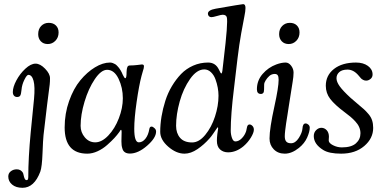

<svg xmlns="http://www.w3.org/2000/svg" viewBox="-20 -730 1838 928"><path d="M164.6 -564.9Q164.6 -589.8 179.2 -604.7Q193.8 -619.6 215.8 -619.6Q237.3 -619.6 250.2 -606.9Q263.2 -594.2 263.2 -573.2Q263.2 -548.8 247.8 -533Q232.4 -517.1 210.9 -517.1Q189.9 -517.1 177.2 -530.5Q164.6 -543.9 164.6 -564.9ZM144.5 -252.4Q149.9 -311.5 142.1 -339.8Q134.3 -368.2 117.2 -368.2Q109.4 -368.2 97.7 -344.2Q85.9 -320.3 84 -295.9Q82 -274.9 77.9 -268.1Q73.7 -261.2 62.5 -261.2Q53.2 -261.2 47.6 -267.6Q42 -273.9 42 -285.2Q42 -309.1 59.1 -341.3Q76.2 -373.5 102.5 -397.9Q128.9 -422.4 151.9 -422.4Q174.3 -422.4 198 -397.9Q221.7 -373.5 221.7 -352.1Q221.7 -335 220.2 -321.3Q218.8 -307.6 214.8 -279.3Q210.9 -251 207.5 -222.2L190.4 -77.1Q188 -55.7 185.5 10.5Q183.1 76.7 174.8 99.6Q145.5 177.7 88.9 177.7Q57.1 177.7 38.6 162.1Q20 146.5 20 123Q20 107.4 32.2 97.9Q44.4 88.4 61 88.4Q79.6 88.4 89.8 103.5Q92.3 106.9 94.2 116.9Q96.2 127 99.4 133.8Q102.5 140.6 109.4 140.6Q116.7 140.6 116.7 125.5Q116.7 34.2 128.4 -89.8Z M734.4 -94.2Q734.4 -63.5 690.9 -25.6Q647.5 12.2 607.9 12.2Q593.8 12.2 584.7 6.6Q575.7 1 572.3 -9.5Q568.8 -20 567.9 -27.6Q566.9 -35.2 566.9 -46.9Q566.9 -55.2 567.4 -72Q567.9 -88.9 567.9 -92.8Q567.9 -102.5 564.5 -102.5Q563.5 -102.5 562.5 -101.1Q561.5 -99.6 559.8 -96.7Q558.1 -93.8 556.6 -91.8Q546.4 -77.6 532.7 -62.7Q519 -47.9 498 -29.3Q477.1 -10.7 451.7 1Q426.3 12.7 401.9 12.7Q292.5 12.7 292.5 -113.8Q292.5 -181.2 314 -241.7Q335.4 -302.2 368.2 -341.8Q400.9 -381.3 439 -404.5Q477.1 -427.7 511.7 -427.7Q518.6 -427.7 525.1 -425.3Q531.7 -422.9 536.6 -419.9Q541.5 -417 546.9 -411.1Q552.2 -405.3 555.4 -401.4Q558.6 -397.5 563 -389.9Q567.4 -382.3 568.6 -379.6Q569.8 -377 573.2 -369.1L577.1 -361.8Q580.6 -355.5 582 -353.8Q583.5 -352.1 585.9 -352.1Q591.8 -352.1 591.8 -382.3Q592.3 -398.9 595.7 -406.2Q599.1 -413.6 607.9 -413.6Q626 -413.6 645 -416Q664.1 -418.5 665.5 -418.5Q675.8 -418.5 675.8 -410.2Q675.8 -405.3 674.6 -399.9Q673.3 -394.5 669.9 -383.8Q666.5 -373 664.1 -363.3Q651.9 -317.4 640.4 -237.5Q628.9 -157.7 628.9 -107.9Q628.9 -42 650.9 -42Q668.9 -42 682.9 -59.6Q696.8 -77.1 701.7 -106Q703.6 -118.2 712.4 -118.2Q719.2 -118.2 728 -109.4Q734.4 -103 734.4 -94.2ZM497.6 -392.6Q468.8 -392.6 438.2 -347.4Q407.7 -302.2 388.7 -238.8Q369.6 -175.3 369.6 -121.6Q369.6 -90.3 389.9 -66.2Q410.2 -42 440.4 -42Q472.2 -42 503.7 -75.2Q535.2 -108.4 554.4 -158.2Q573.7 -208 573.7 -254.9Q573.7 -306.2 553 -349.4Q532.2 -392.6 497.6 -392.6Z M754.4 -92.8Q754.4 -128.9 760.7 -167Q767.1 -205.1 779.1 -242.7Q791 -280.3 810.8 -313.5Q830.6 -346.7 855.2 -372.3Q879.9 -397.9 913.6 -412.8Q947.3 -427.7 985.8 -427.7Q1022 -427.7 1038.1 -393.6Q1046.4 -375 1049.8 -375Q1053.2 -375 1054.7 -386.7L1061 -441.4Q1083 -622.6 1076.2 -646.5Q1072.8 -658.7 1056.2 -658.7Q1048.8 -658.7 1029.1 -652.8Q1009.3 -647 1001.5 -647Q994.1 -647 989.5 -651.9Q984.9 -656.7 984.9 -664.1Q984.9 -681.2 1022.5 -688Q1148.9 -710 1155.3 -710Q1166.5 -710 1166.5 -691.4Q1166.5 -676.3 1161.1 -650.4Q1155.8 -624.5 1146 -570.1Q1136.2 -515.6 1127.9 -446.8L1110.8 -301.8Q1095.2 -175.8 1095.2 -98.6Q1095.2 -80.6 1101.1 -63.5Q1106.9 -46.4 1117.7 -46.4Q1133.8 -46.4 1148.7 -61.5Q1163.6 -76.7 1169.9 -96.7Q1171.4 -101.1 1173.3 -112.8Q1175.8 -128.4 1186 -128.4Q1193.4 -128.4 1200.2 -121.3Q1207 -114.3 1207 -103Q1207 -88.9 1192.9 -65.4Q1178.7 -42 1157.2 -23.4Q1121.6 6.3 1082.5 6.3Q1059.1 6.3 1043.7 -7.6Q1028.3 -21.5 1028.3 -49.8Q1028.3 -64.5 1030.5 -82.3Q1032.7 -100.1 1033.9 -106Q1035.2 -111.8 1033.2 -115.2Q1031.7 -115.2 1025.6 -106.2Q1019.5 -97.2 1010 -83.3Q1000.5 -69.3 993.2 -61.5Q966.8 -31.2 934.6 -9.3Q902.3 12.7 871.6 12.7Q832 12.7 793.2 -21Q754.4 -54.7 754.4 -92.8ZM908.7 -41.5Q941.9 -41.5 971.9 -77.9Q1002 -114.3 1019 -166.3Q1036.1 -218.3 1036.1 -267.6Q1036.1 -285.6 1032.5 -306.2Q1028.8 -326.7 1021.2 -347.2Q1013.7 -367.7 999.5 -381.1Q985.4 -394.5 967.3 -394.5Q931.2 -394.5 898.7 -348.4Q866.2 -302.2 848.6 -239.5Q831.1 -176.8 831.1 -122.1Q831.1 -86.4 850.3 -64Q869.6 -41.5 908.7 -41.5Z M1329.1 -564.9Q1329.1 -589.4 1344 -604.5Q1358.9 -619.6 1380.9 -619.6Q1402.3 -619.6 1415 -606.9Q1427.7 -594.2 1427.7 -573.2Q1427.7 -548.8 1412.4 -533Q1397 -517.1 1375.5 -517.1Q1354.5 -517.1 1341.8 -530.5Q1329.1 -543.9 1329.1 -564.9ZM1306.6 -217.3Q1326.7 -308.6 1326.7 -344.2Q1326.7 -359.9 1322.3 -366.2Q1317.9 -372.6 1308.1 -372.6Q1293 -372.6 1281.7 -362.8Q1271.5 -353.5 1264.2 -341.8Q1256.8 -330.1 1256.8 -321.3Q1256.8 -290 1254.9 -285.2Q1251 -275.9 1241.2 -275.9Q1221.7 -275.9 1221.7 -298.3Q1221.7 -340.8 1249.3 -372.6Q1276.9 -404.3 1315.4 -418.5Q1340.3 -427.7 1360.4 -427.7Q1375.5 -427.7 1387.2 -412.4Q1398.9 -397 1398.9 -378.9Q1398.9 -369.1 1397.7 -357.9Q1396.5 -346.7 1394.5 -334.7Q1392.6 -322.8 1387 -287.4Q1381.3 -252 1375.5 -214.4Q1373.5 -200.2 1369.4 -174.6Q1365.2 -148.9 1362.8 -133.1Q1360.4 -117.2 1358.4 -99.4Q1356.4 -81.5 1356.4 -71.3Q1356.4 -54.2 1363.5 -45.9Q1370.6 -37.6 1386.7 -37.6Q1407.7 -37.6 1424.1 -63Q1440.4 -88.4 1441.9 -108.9Q1443.4 -133.3 1457 -133.3Q1464.4 -133.3 1470.7 -127.4Q1477.1 -121.6 1477.1 -112.8Q1477.1 -93.8 1464.6 -65.4Q1452.1 -37.1 1424.8 -15.1Q1390.1 12.7 1356.4 12.7Q1323.7 12.7 1303.2 -8.3Q1282.7 -29.3 1282.7 -60.5Q1282.7 -108.9 1306.6 -217.3Z M1569.8 -68.8Q1569.8 -66.4 1569.3 -61Q1568.8 -55.7 1568.8 -51.3Q1568.8 -38.6 1589.4 -28.1Q1609.9 -17.6 1632.3 -17.6Q1678.2 -17.6 1700.2 -37.1Q1722.2 -56.6 1722.2 -85.9Q1722.2 -101.6 1715.8 -116Q1709.5 -130.4 1696.8 -143.8Q1684.1 -157.2 1673.6 -166Q1663.1 -174.8 1646 -187.5Q1597.7 -223.6 1576.2 -251.7Q1554.7 -279.8 1554.7 -315.4Q1554.7 -365.7 1594.2 -396.7Q1633.8 -427.7 1700.7 -427.7Q1735.8 -427.7 1758.3 -411.4Q1780.8 -395 1780.8 -370.1Q1780.8 -356.4 1770.8 -348.4Q1760.7 -340.3 1750 -340.3Q1741.7 -340.3 1735.4 -343.8Q1729 -347.2 1725.3 -350.8Q1721.7 -354.5 1712.9 -365.2Q1689 -393.6 1659.7 -393.6Q1633.3 -393.6 1619.9 -381.6Q1606.4 -369.6 1606.4 -351.6Q1606.4 -334.5 1621.8 -313Q1637.2 -291.5 1674.3 -257.3Q1687 -245.6 1707.5 -228.8Q1728 -211.9 1738.8 -202.1Q1749.5 -192.4 1761.5 -178.2Q1773.4 -164.1 1778.6 -147.9Q1783.7 -131.8 1783.7 -111.8Q1783.7 -61 1740.5 -24.2Q1697.3 12.7 1628.9 12.7Q1570.8 12.7 1542.5 -4.9Q1496.6 -33.2 1496.6 -72.3Q1496.6 -89.8 1508.1 -101.1Q1519.5 -112.3 1533.2 -112.3Q1548.3 -112.3 1559.1 -100.6Q1569.8 -88.9 1569.8 -68.8Z"/></svg>

Font: Cooper*
Style: Italic
Weight: 400
Italic angle: -7°
Designer: Owen Earl
Foundry: indestructible type*
Version: Version 0.001